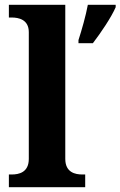

<svg xmlns="http://www.w3.org/2000/svg" viewBox="-20 -780 502 800"><path d="M17 0H335V-53H323C294 -53 252 -61 252 -118V-760H17V-707H29C57 -707 100 -699 100 -646V-118C100 -61 58 -53 29 -53H17ZM307 -613V-600H367C400 -643 444 -708 462 -750V-760H346C338 -716 320 -653 307 -613Z"/></svg>

Font: Noto Nastaliq Urdu
Style: Bold
Weight: 700
Designer: Monotype Design Team (Patrick Giasson: type design, Kamal Mansour: OpenType code, Glenda Bellarosa). Updated by Simon Co
Foundry: Monotype Imaging Inc., Simon Cozens
Version: Version 3.009